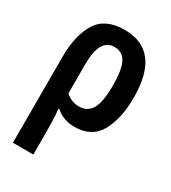

<svg xmlns="http://www.w3.org/2000/svg" viewBox="-193 -654 885 993"><g transform="rotate(30 250.0 -157.5)"><path d="M166 -125V-299Q166 -452 253 -452Q301 -452 323 -411Q345 -370 345 -273Q345 -177 321 -135Q297 -93 247 -93Q200 -93 166 -125ZM167 240V103Q167 75 166 41Q165 7 161 -30H167Q214 10 277 10Q382 10 426 -70Q470 -150 470 -273Q470 -555 255 -555Q140 -555 92.5 -478.5Q45 -402 45 -274V240Z"/></g></svg>

Font: Noto Sans Mono UI Condensed
Style: Bold
Weight: 700
Width: 3
Designer: Monotype Design team
Foundry: Monotype Imaging Inc.
Version: 1.000